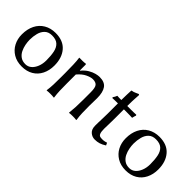

<svg xmlns="http://www.w3.org/2000/svg" viewBox="41 -1260 1910 1910"><g transform="rotate(45 995.5 -305.0)"><path d="M40.5 -217.3Q40.5 -292.5 68.4 -348.1Q96.2 -403.8 148.2 -434.6Q200.2 -465.3 269 -465.3Q376.5 -465.3 433.1 -400.1Q489.7 -335 489.7 -226.6Q489.7 -157.7 462.9 -103.8Q436 -49.8 385.5 -19.8Q335 10.3 265.1 10.3Q195.3 10.3 144.8 -20.3Q94.2 -50.8 67.4 -102.3Q40.5 -153.8 40.5 -217.3ZM261.7 -422.9Q212.4 -422.9 184.1 -395.5Q155.8 -368.2 144.5 -325.2Q133.3 -282.2 133.3 -235.4Q133.3 -204.6 139.9 -169.7Q146.5 -134.8 161.9 -103.3Q177.2 -71.8 204.8 -51.8Q232.4 -31.7 274.4 -31.7Q310.5 -31.7 337.6 -54.7Q364.7 -77.6 380.6 -117.7Q396.5 -157.7 396.5 -207.5Q396.5 -272.5 386.5 -320.8Q376.5 -369.1 347.2 -396Q317.9 -422.9 261.7 -422.9Z M1017.6 -190.9Q1017.6 -130.4 1019 -87.9Q1020.5 -45.4 1027.3 0L1024.4 2.9Q1015.1 1 1000 0.5Q984.9 0 975.1 0Q965.8 0 950.2 0.5Q934.6 1 925.3 2.9L923.3 0Q928.2 -43.5 930.4 -87.4Q932.6 -131.3 932.6 -190.9V-294.4Q932.6 -359.4 914.8 -380.6Q897 -401.9 856.4 -401.9Q827.6 -401.9 785.4 -382.1Q743.2 -362.3 702.6 -314.5V-190.9Q702.6 -130.4 704.1 -87.9Q705.6 -45.4 711.9 0L710 2.9Q700.7 1 685.1 0.5Q669.4 0 660.2 0Q650.4 0 635 0.5Q619.6 1 610.4 2.9L608.4 0Q614.7 -43.5 616.2 -87.4Q617.7 -131.3 617.7 -190.9V-249Q617.7 -308.6 615.7 -364.7Q613.8 -420.9 608.4 -455.1L610.4 -458Q627.9 -457 653.6 -457.5Q679.2 -458 696.3 -460.9Q702.6 -460.9 702.6 -450.2V-373L704.6 -370.1Q738.3 -410.6 772.9 -430.4Q807.6 -450.2 837.6 -457.8Q867.7 -465.3 888.2 -465.3Q960 -465.3 989.7 -422.9Q1019.5 -380.4 1019.5 -297.9Q1019.5 -272.5 1018.6 -244.4Q1017.6 -216.3 1017.6 -190.9Z M1202.1 -455.1Q1202.1 -501.5 1203.6 -532Q1205.1 -562.5 1206.1 -590.3L1208 -593.8Q1234.4 -597.7 1248.3 -605.2Q1262.2 -612.8 1282.2 -620.1Q1292 -620.1 1292 -609.9Q1290 -578.6 1288.8 -559.1Q1287.6 -539.6 1286.9 -517.1Q1286.1 -494.6 1286.1 -455.1H1336.4Q1354 -455.1 1375.2 -455.6Q1396.5 -456.1 1410.6 -457L1415.5 -449.2Q1407.7 -428.2 1403.3 -405.8Q1392.6 -406.7 1369.1 -407.2Q1345.7 -407.7 1326.7 -407.7H1286.1V-274.4Q1286.1 -226.6 1284.7 -192.1Q1283.2 -157.7 1283.2 -133.3Q1283.2 -91.3 1291.3 -70.6Q1299.3 -49.8 1318.4 -46.4Q1338.9 -43.5 1358.4 -44.9Q1377.9 -46.4 1402.3 -54.7L1414.6 -28.3Q1382.3 -7.3 1354 1.5Q1325.7 10.3 1292 10.3Q1255.9 10.3 1227.1 -14.6Q1198.2 -39.6 1198.2 -91.3Q1198.2 -106.9 1198.7 -135.5Q1199.2 -164.1 1200.7 -197.5Q1202.1 -231 1202.1 -262.7V-407.7Q1184.1 -407.7 1162.4 -407.2Q1140.6 -406.7 1126.5 -405.8L1121.1 -413.6Q1129.4 -424.8 1134.3 -434.3Q1139.2 -443.8 1144.5 -457Q1153.8 -456.1 1169.9 -455.6Q1186 -455.1 1202.1 -455.1Z M1502 -217.3Q1502 -292.5 1529.8 -348.1Q1557.6 -403.8 1609.6 -434.6Q1661.6 -465.3 1730.5 -465.3Q1837.9 -465.3 1894.5 -400.1Q1951.2 -335 1951.2 -226.6Q1951.2 -157.7 1924.3 -103.8Q1897.5 -49.8 1846.9 -19.8Q1796.4 10.3 1726.6 10.3Q1656.7 10.3 1606.2 -20.3Q1555.7 -50.8 1528.8 -102.3Q1502 -153.8 1502 -217.3ZM1723.1 -422.9Q1673.8 -422.9 1645.5 -395.5Q1617.2 -368.2 1606 -325.2Q1594.7 -282.2 1594.7 -235.4Q1594.7 -204.6 1601.3 -169.7Q1607.9 -134.8 1623.3 -103.3Q1638.7 -71.8 1666.3 -51.8Q1693.8 -31.7 1735.8 -31.7Q1772 -31.7 1799.1 -54.7Q1826.2 -77.6 1842 -117.7Q1857.9 -157.7 1857.9 -207.5Q1857.9 -272.5 1847.9 -320.8Q1837.9 -369.1 1808.6 -396Q1779.3 -422.9 1723.1 -422.9Z"/></g></svg>

Font: Kurinto Seri
Style: Regular
Weight: 400
Designer: Kurinto was developed by Clint Goss from a range of fonts that are compatible with the SIL Open Font License Version 1.1
Foundry: Clinton F. Goss
Version: Version 2.196; July 25, 2020